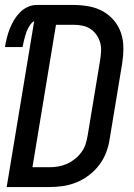

<svg xmlns="http://www.w3.org/2000/svg" viewBox="-21 -755 541 775"><path d="M178 0H6L117 -670Q108 -665 102 -656.5Q96 -648 91.5 -639Q87 -630 84 -621Q81 -612 78.5 -602.5Q76 -593 74 -583.5Q72 -574 70 -565H-1Q2 -583 6.5 -601.5Q11 -620 18 -638Q25 -656 35 -673Q45 -690 59 -704.5Q73 -719 91 -727Q109 -735 127 -735H275Q306 -735 337 -729.5Q368 -724 394 -709.5Q420 -695 439 -672.5Q458 -650 467.5 -621.5Q477 -593 477 -561.5Q477 -530 472 -498L422 -196Q418 -168 408 -141Q398 -114 380.5 -90.5Q363 -67 339 -48.5Q315 -30 288 -19Q261 -8 233 -4Q205 0 178 0ZM110 -80H178Q196 -80 214 -83Q232 -86 249 -93.5Q266 -101 281 -113Q296 -125 307.5 -140.5Q319 -156 324.5 -173.5Q330 -191 333 -209L383 -511Q386 -530 387 -548.5Q388 -567 383 -584Q378 -601 368 -615Q358 -629 343.5 -638.5Q329 -648 311 -651.5Q293 -655 275 -655H205Z"/></svg>

Font: Iosevka Term Curly Medium
Style: Italic
Weight: 500
Italic angle: -9°
Designer: Belleve Invis
Foundry: Belleve Invis
Version: Version 32.3.0